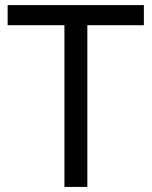

<svg xmlns="http://www.w3.org/2000/svg" viewBox="-20 -734 596 754"><path d="M323 0H233V-635H10V-714H545V-635H323Z"/></svg>

Font: Noto Sans Adlam Unjoined
Style: Regular
Weight: 400
Designer: Mark Jamra, Neil Patel
Foundry: JamraPatel LLC
Version: Version 3.001